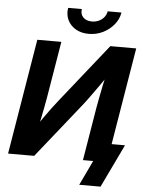

<svg xmlns="http://www.w3.org/2000/svg" viewBox="-68 -997 895 1205"><g transform="rotate(5 379.5 -394.0)"><path d="M638.7 0H487.3L543 -335.9Q546.9 -358.4 554 -395.5Q561 -432.6 571 -480.5Q581.1 -528.3 593.3 -582L616.7 -570.3Q580.1 -517.1 549.8 -473.9Q519.5 -430.7 494.1 -396Q468.8 -361.3 446.3 -333.5L180.2 0H15.6L136.2 -727.5H287.6L228.5 -372.1Q224.1 -346.2 216.3 -305.4Q208.5 -264.6 199.2 -220.5Q189.9 -176.3 181.2 -140.1L167.5 -168Q191.4 -207.5 216.1 -242.9Q240.7 -278.3 263.2 -307.9Q285.6 -337.4 302.7 -358.9L596.2 -727.5H759.3ZM454.1 -792.5Q406.7 -792.5 372.1 -812.7Q337.4 -833 321 -867.2Q304.7 -901.4 311.5 -943.8H397.9Q392.6 -912.1 412.1 -891.8Q431.6 -871.6 467.3 -871.6Q490.7 -871.6 510.7 -880.9Q530.8 -890.1 543.9 -906.5Q557.1 -922.9 560.5 -943.8H647.5Q640.6 -901.4 612.5 -867.2Q584.5 -833 543.2 -812.7Q502 -792.5 454.1 -792.5ZM477.5 156.2 551.8 0H512.2L531.2 -115.7H742.2L611.8 156.2Z"/></g></svg>

Font: Inter 24pt
Style: Bold Italic
Weight: 700
Italic angle: -9.3988°
Version: Version 4.001;git-66647c0bb